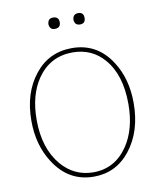

<svg xmlns="http://www.w3.org/2000/svg" viewBox="-90 -884 803 967"><g transform="rotate(-10 311.5 -400.5)"><path d="M314 -645Q444 -645 516 -531Q573 -442 573 -319Q573 -174 498 -79Q426 12 312 12Q183 12 109 -104Q50 -195 50 -319Q50 -462 124 -554Q195 -644 312 -645ZM77 -320V-319Q77 -173 151 -86Q215 -11 312 -10H313Q424 -10 489 -106Q546 -190 546 -318V-319Q546 -468 474 -551Q412 -623 313 -623H312Q198 -622 133 -528Q77 -446 77 -320ZM219 -784Q221 -813 247 -813Q277 -813 277 -784Q277 -755 247 -755Q221 -755 219 -784ZM347 -784Q349 -813 376 -813Q404 -813 404 -784Q404 -755 376 -755Q349 -755 347 -784Z"/></g></svg>

Font: Tajawal ExtraLight
Style: Regular
Weight: 275
Designer: Boutros Fonts
Foundry: Created by Boutros International 2017
Version: Version 1.700